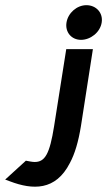

<svg xmlns="http://www.w3.org/2000/svg" viewBox="-166 -641 414 742"><path d="M-146 53 -127 60C-40 93 49 97 104 -11C123 -46 137 -93 147 -155L193 -451H90L43 -153C26 -46 8 -15 -32 -15C-41 -15 -56 -18 -66 -20ZM91 -554C85 -517 110 -487 147 -487C184 -487 221 -516 227 -554C233 -592 205 -621 168 -621C131 -621 97 -591 91 -554Z"/></svg>

Font: Charger Sport
Style: BlkExtObl
Weight: 900
Designer: Jasper
Foundry: Cannot Into Space Fonts
Version: Version 1.1